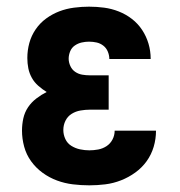

<svg xmlns="http://www.w3.org/2000/svg" viewBox="-20 -548 540 576"><path d="M248 8Q223 8 198.5 5Q174 2 151 -6.5Q128 -15 108 -29.5Q88 -44 73.5 -64Q59 -84 52.5 -108Q46 -132 46 -156Q46 -175 50 -193Q54 -211 64 -226Q74 -241 89 -252.5Q104 -264 120 -272Q107 -280 95 -290.5Q83 -301 75.5 -314.5Q68 -328 65 -343Q62 -358 62 -374Q62 -397 68 -419Q74 -441 87 -460Q100 -479 118.5 -492.5Q137 -506 158 -514Q179 -522 202 -525Q225 -528 247 -528Q270 -528 292.5 -525Q315 -522 336.5 -513.5Q358 -505 376 -491Q394 -477 406.5 -458Q419 -439 425.5 -417Q432 -395 432 -372V-371H308Q308 -382 303.5 -393Q299 -404 290 -411Q281 -418 270 -420.5Q259 -423 247 -423Q236 -423 225 -420.5Q214 -418 204.5 -411.5Q195 -405 190.5 -394Q186 -383 186 -372Q186 -361 191 -350Q196 -339 205.5 -332.5Q215 -326 226.5 -324Q238 -322 250 -322H306V-219H250Q236 -219 221.5 -216.5Q207 -214 195 -206.5Q183 -199 176.5 -186Q170 -173 170 -158Q170 -144 176 -131Q182 -118 194 -110.5Q206 -103 220 -100Q234 -97 248 -97Q261 -97 274.5 -99.5Q288 -102 299.5 -109.5Q311 -117 317.5 -129.5Q324 -142 324 -156H448Q448 -131 441 -107.5Q434 -84 420 -64.5Q406 -45 386 -30.5Q366 -16 343 -7Q320 2 296 5Q272 8 248 8Z"/></svg>

Font: Iosevka Curly Slab Extrabold
Style: Regular
Weight: 800
Monospace: yes
Designer: Belleve Invis
Foundry: Belleve Invis
Version: Version 22.1.2; ttfautohint (v1.8.4)